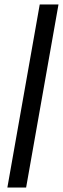

<svg xmlns="http://www.w3.org/2000/svg" viewBox="-20 -740 282 860"><path d="M13 100 158 -720H242L97 100Z"/></svg>

Font: DeepMind Sans
Style: Italic
Weight: 400
Italic angle: -10°
Designer: Jonny Pinhorn / Modifications: Colophon Foundry
Foundry: Colophon Foundry
Version: Version 1.002; ttfautohint (v1.8.2)